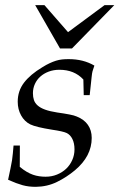

<svg xmlns="http://www.w3.org/2000/svg" viewBox="-20 -704 460 740"><path d="M11.2 -11.2Q16.6 -36.6 20.5 -55.2Q24.4 -73.7 26.4 -86.4Q29.8 -111.3 32.2 -143.1H56.6L56.2 -61Q70.3 -49.3 82.8 -42Q95.2 -34.7 107.2 -30.5Q119.1 -26.4 131.1 -24.7Q143.1 -22.9 155.8 -22.9Q179.2 -22.9 199.7 -31.2Q220.2 -39.6 235.1 -53.7Q250 -67.9 258.5 -87.2Q267.1 -106.4 267.1 -128.4Q267.1 -151.9 259 -168.2Q251 -184.6 236.8 -191.4Q223.6 -197.8 180.7 -204.1Q149.9 -209 128.9 -214.1Q107.9 -219.2 96.7 -224.6Q74.2 -235.8 61.3 -259.3Q48.3 -282.7 48.3 -312Q48.3 -353.5 72.5 -385.3Q96.7 -417 143.1 -444.8Q158.7 -454.6 171.4 -460.4Q184.1 -466.3 195.8 -470Q207.5 -473.6 219.2 -474.9Q231 -476.1 244.6 -476.1Q272.9 -476.1 297.4 -470Q321.8 -463.9 343.8 -451.2Q340.8 -441.9 339.1 -437Q337.4 -432.1 336.4 -428.5Q335.4 -424.8 334.7 -419.9Q334 -415 333 -405.8Q332 -396.5 330.3 -380.1Q328.6 -363.8 325.7 -337.4H302.7Q302.2 -377.9 301.3 -397.5Q266.6 -435.1 209 -435.1Q186.5 -435.1 167.7 -428Q148.9 -420.9 135.5 -408.9Q122.1 -397 114.5 -380.4Q106.9 -363.8 106.9 -344.7Q106.9 -330.1 110.8 -318.4Q114.7 -306.6 125.2 -297.4Q135.7 -288.1 153.8 -281.5Q171.9 -274.9 200.2 -270.5Q228 -266.6 247.1 -262.9Q266.1 -259.3 275.9 -254.9Q304.2 -243.7 318.8 -222.7Q333.5 -201.7 333.5 -172.4Q333.5 -102.1 269 -47.9Q236.8 -21 199.5 -2.7Q162.1 15.6 117.7 16.1Q104 16.1 91.8 14.6Q79.6 13.2 67.1 9.8Q54.7 6.3 41 1.2Q27.3 -3.9 11.2 -11.2ZM115.7 -684.1H151.4L242.2 -580.1L382.8 -684.1H420.4L257.3 -517.1H211.4Z"/></svg>

Font: XB Kayhan
Style: Italic
Weight: 400
Italic angle: -12°
Designer: Behnam
Foundry: Irmug
Version: Version 7.300 2009